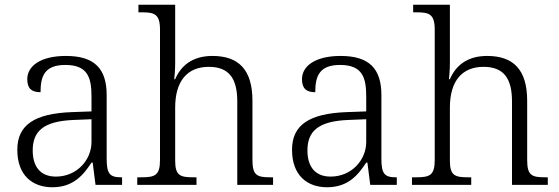

<svg xmlns="http://www.w3.org/2000/svg" viewBox="-20 -780 2358 810"><path d="M201 10C291 10 333 -44 366 -94H371L383 0H495V-32H491C442 -32 430 -48 430 -112V-379C430 -491 378 -544 258 -544C152 -544 95 -502 95 -446C95 -406 114 -391 151 -391C151 -460 169 -506 256 -506C352 -506 366 -450 366 -372V-310L283 -307C127 -301 53 -254 53 -148C53 -40 117 10 201 10ZM216 -35C148 -35 118 -80 118 -145C118 -224 160 -269 292 -274L366 -277V-181C366 -105 304 -35 216 -35Z M559 0H809V-32H798C741 -32 719 -38 719 -102V-326C719 -438 770 -498 861 -498C947 -498 981 -448 981 -352V0H1132V-32H1122C1065 -32 1045 -39 1045 -105V-355C1045 -488 985 -544 876 -544C791 -544 743 -502 719 -446H715C716 -451 719 -486 719 -514V-760H564V-728H579C631 -728 655 -721 655 -655V-105C655 -39 633 -32 575 -32H559Z M1360 10C1450 10 1492 -44 1525 -94H1530L1542 0H1654V-32H1650C1601 -32 1589 -48 1589 -112V-379C1589 -491 1537 -544 1417 -544C1311 -544 1254 -502 1254 -446C1254 -406 1273 -391 1310 -391C1310 -460 1328 -506 1415 -506C1511 -506 1525 -450 1525 -372V-310L1442 -307C1286 -301 1212 -254 1212 -148C1212 -40 1276 10 1360 10ZM1375 -35C1307 -35 1277 -80 1277 -145C1277 -224 1319 -269 1451 -274L1525 -277V-181C1525 -105 1463 -35 1375 -35Z M1718 0H1968V-32H1957C1900 -32 1878 -38 1878 -102V-326C1878 -438 1929 -498 2020 -498C2106 -498 2140 -448 2140 -352V0H2291V-32H2281C2224 -32 2204 -39 2204 -105V-355C2204 -488 2144 -544 2035 -544C1950 -544 1902 -502 1878 -446H1874C1875 -451 1878 -486 1878 -514V-760H1723V-728H1738C1790 -728 1814 -721 1814 -655V-105C1814 -39 1792 -32 1734 -32H1718Z"/></svg>

Font: Noto Serif Lao Light
Style: Regular
Weight: 300
Designer: Monotype Design Team
Foundry: Monotype Imaging Inc.
Version: Version 2.003